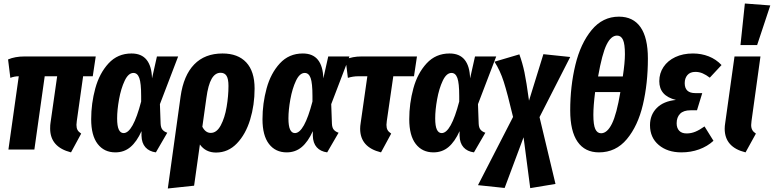

<svg xmlns="http://www.w3.org/2000/svg" viewBox="-20 -853 4413 1095"><path d="M418 -163Q416 -147 416 -141Q416 -123 422 -112Q428 -101 443 -91L385 16Q266 -14 266 -120Q266 -141 268 -152L306 -418H235L176 0H28L87 -418Q62 -418 39 -409L26 -514Q66 -531 119 -531H526L509 -418H454Z M847 -406 875 -531H996L892 -259L896 -148Q897 -125 906.5 -113.5Q916 -102 934 -96L869 16Q831 11 809.5 -13Q788 -37 787 -79V-105Q760 -45 724 -14.5Q688 16 638 16Q574 16 537 -32Q500 -80 500 -173Q500 -263 523.5 -349Q547 -435 599 -491.5Q651 -548 730 -548Q787 -548 816 -512Q845 -476 847 -406ZM648 -178Q648 -134 657.5 -114Q667 -94 685 -94Q738 -94 785 -274V-305Q785 -379 774.5 -408Q764 -437 741 -437Q712 -437 691 -392.5Q670 -348 659 -287Q648 -226 648 -178Z M1432 -348Q1432 -254 1406.5 -170.5Q1381 -87 1331 -35Q1281 17 1212 17Q1153 17 1120 -29L1087 206L937 222L1010 -303Q1027 -423 1087.5 -485.5Q1148 -548 1249 -548Q1337 -548 1384.5 -497Q1432 -446 1432 -348ZM1283 -363Q1283 -403 1272 -420.5Q1261 -438 1238 -438Q1207 -438 1187 -403.5Q1167 -369 1157 -294L1134 -130Q1152 -95 1182 -95Q1216 -95 1239 -138Q1262 -181 1272.5 -243.5Q1283 -306 1283 -363Z M1824 -406 1852 -531H1973L1869 -259L1873 -148Q1874 -125 1883.5 -113.5Q1893 -102 1911 -96L1846 16Q1808 11 1786.5 -13Q1765 -37 1764 -79V-105Q1737 -45 1701 -14.5Q1665 16 1615 16Q1551 16 1514 -32Q1477 -80 1477 -173Q1477 -263 1500.5 -349Q1524 -435 1576 -491.5Q1628 -548 1707 -548Q1764 -548 1793 -512Q1822 -476 1824 -406ZM1625 -178Q1625 -134 1634.5 -114Q1644 -94 1662 -94Q1715 -94 1762 -274V-305Q1762 -379 1751.5 -408Q1741 -437 1718 -437Q1689 -437 1668 -392.5Q1647 -348 1636 -287Q1625 -226 1625 -178Z M2186 -163Q2184 -147 2184 -141Q2184 -123 2190 -112Q2196 -101 2211 -91L2153 16Q2034 -13 2034 -119Q2034 -134 2037 -152L2075 -418H2022Q1994 -418 1964 -409L1951 -514Q1991 -531 2041 -531H2358L2341 -418H2223Z M2661 -406 2689 -531H2810L2706 -259L2710 -148Q2711 -125 2720.5 -113.5Q2730 -102 2748 -96L2683 16Q2645 11 2623.5 -13Q2602 -37 2601 -79V-105Q2574 -45 2538 -14.5Q2502 16 2452 16Q2388 16 2351 -32Q2314 -80 2314 -173Q2314 -263 2337.5 -349Q2361 -435 2413 -491.5Q2465 -548 2544 -548Q2601 -548 2630 -512Q2659 -476 2661 -406ZM2462 -178Q2462 -134 2471.5 -114Q2481 -94 2499 -94Q2552 -94 2599 -274V-305Q2599 -379 2588.5 -408Q2578 -437 2555 -437Q2526 -437 2505 -392.5Q2484 -348 2473 -287Q2462 -226 2462 -178Z M3057 -185 3148 196 3004 220 2966 -70 2858 219 2706 203 2906 -186Q2874 -321 2853 -386.5Q2832 -452 2800 -501L2942 -543Q2960 -493 2971 -441Q2982 -389 2997 -279L3079 -544L3232 -528Z M3675 -519Q3675 -377 3646.5 -256Q3618 -135 3555 -59.5Q3492 16 3396 16Q3316 16 3274 -44.5Q3232 -105 3232 -223Q3232 -361 3261.5 -483Q3291 -605 3354 -681.5Q3417 -758 3510 -758Q3591 -758 3633 -698Q3675 -638 3675 -519ZM3391 -417H3532Q3544 -496 3544 -544Q3544 -602 3533 -626Q3522 -650 3499 -650Q3465 -650 3439.5 -598.5Q3414 -547 3391 -417ZM3374 -328Q3364 -249 3364 -198Q3364 -141 3375 -117Q3386 -93 3408 -93Q3443 -93 3470 -147.5Q3497 -202 3518 -328Z M3687 -139Q3687 -198 3725.5 -237Q3764 -276 3835 -283Q3787 -295 3763.5 -321.5Q3740 -348 3740 -390Q3740 -435 3764 -471Q3788 -507 3831.5 -527.5Q3875 -548 3932 -548Q3980 -548 4022 -531.5Q4064 -515 4095 -482L4028 -410Q4007 -426 3987.5 -434.5Q3968 -443 3946 -443Q3916 -443 3900.5 -425Q3885 -407 3885 -379Q3885 -322 3945 -322H3985L3955 -224H3918Q3878 -224 3858.5 -204Q3839 -184 3839 -150Q3839 -123 3853.5 -107.5Q3868 -92 3896 -92Q3922 -92 3946 -102Q3970 -112 3998 -132L4049 -50Q4014 -18 3967 -1Q3920 16 3866 16Q3787 16 3737 -26Q3687 -68 3687 -139Z M4266 -163Q4264 -145 4264 -140Q4264 -123 4270.5 -111.5Q4277 -100 4291 -91L4232 16Q4113 -13 4113 -119Q4113 -134 4116 -152L4169 -531H4317ZM4228 -833 4373 -822 4298 -596H4203Z"/></svg>

Font: Fira Sans Extra Condensed
Style: Bold Italic
Weight: 700
Width: 3
Italic angle: -8°
Designer: Carrois Corporate & Edenspiekermann AG
Foundry: Carrois Corporate GbR & Edenspiekermann AG
Version: Version 4.203